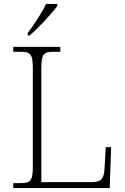

<svg xmlns="http://www.w3.org/2000/svg" viewBox="-20 -951 631 971"><path d="M120 -784V-771H129C173 -807 245 -886 270 -921V-931H213C192 -886 149 -822 120 -784ZM47 0H535L542 -207H515L509 -104C506 -51 497 -30 443 -30H189V-606C189 -679 202 -689 251 -689H285V-714H47V-689H84C133 -689 146 -679 146 -605V-109C146 -35 133 -25 84 -25H47Z"/></svg>

Font: Noto Serif Devanagari ExtraLight
Style: Regular
Weight: 200
Designer: Universal Thirst, Indian Type Foundry and the Monotype Design Team
Foundry: Monotype Imaging Inc.
Version: Version 2.004